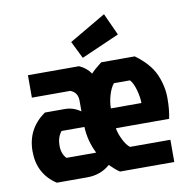

<svg xmlns="http://www.w3.org/2000/svg" viewBox="-81 -806 870 885"><g transform="rotate(-10 354.0 -363.5)"><path d="M664 -104V0H410Q390 -13 364 -39Q320 0 257 0H114Q29 -56 29 -161.5Q29 -267 116 -328H210Q249 -328 283 -304V-354Q283 -393 249 -406H69V-511H308Q341 -497 362 -467Q378 -485 412 -511H569Q636 -462 660 -407Q684 -352 684 -296Q684 -240 675 -200H426Q429 -177 443.5 -147Q458 -117 475 -104ZM284 -231H177Q156 -205 156 -166Q156 -127 178 -105H317Q287 -164 284 -231ZM528 -406H453Q438 -388 428.5 -356Q419 -324 419 -294H562Q562 -321 552.5 -355.5Q543 -390 528 -406ZM292 -627 463 -727 510 -624 332 -546Z"/></g></svg>

Font: Jockey One
Style: Regular
Weight: 400
Designer: TypeTogether
Foundry: TypeTogether
Version: Version 1.002